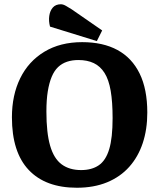

<svg xmlns="http://www.w3.org/2000/svg" viewBox="-20 -864 747 902"><path d="M341 18Q194 18 115 -65.5Q36 -149 36 -313Q36 -417 75 -496.5Q114 -576 188.5 -621Q263 -666 366 -666Q464 -666 532 -629Q600 -592 636 -518.5Q672 -445 672 -335Q672 -256 650.5 -191.5Q629 -127 587 -80Q545 -33 483 -7.5Q421 18 341 18ZM361 -65Q411 -65 444 -87.5Q477 -110 493 -163Q509 -216 509 -309Q509 -385 500 -437.5Q491 -490 471 -521.5Q451 -553 420.5 -567.5Q390 -582 348 -582Q319 -582 295 -574Q271 -566 253 -549Q235 -532 223 -503.5Q211 -475 204.5 -435Q198 -395 198 -340Q198 -240 215.5 -179.5Q233 -119 269.5 -92Q306 -65 361 -65ZM435 -671 215 -739Q208 -765 211.5 -789.5Q215 -814 228.5 -829Q242 -844 266 -844Q277 -844 290.5 -836Q304 -828 317 -820L460 -721Z"/></svg>

Font: Faustina
Style: Bold
Weight: 700
Designer: Alfonso Garcia
Foundry: http://www.omnibus-type.com
Version: Version 1.200